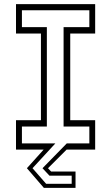

<svg xmlns="http://www.w3.org/2000/svg" viewBox="-20 -720 535 924"><path d="M191 184 109.5 89.5 190 0H57V-141.5H177V-558.5H57V-700H438V-558.5H318V-141.5H438V0H300.5L211 89.5L226 105.5H343.5V184ZM202 164.5H325V125.5H218L184.5 89.5L301.5 -30H410V-111H286V-589.5H410V-670.5H85.5V-589.5H205.5V-111H85.5V-30H246.5L136.5 89.5Z"/></svg>

Font: Tourney Thin Light
Style: Regular
Weight: 300
Version: Version 1.015